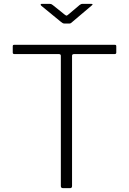

<svg xmlns="http://www.w3.org/2000/svg" viewBox="-20 -974 668 994"><path d="M46 -734Q46 -738 47.5 -740Q49 -742 54 -742H574Q579 -742 580.5 -740Q582 -738 582 -734V-702Q582 -694 573 -694H363Q353 -694 353 -685V-11Q353 0 343 0H306Q295 0 295 -11V-685Q295 -694 285 -694H55Q46 -694 46 -702ZM392 -948Q396 -951 399.5 -952.5Q403 -954 407 -954H452Q466 -954 453 -944L355 -861Q352 -858 348 -855Q344 -852 338 -852H315Q308 -852 303.5 -855Q299 -858 294 -862L194 -944Q190 -948 190.5 -951Q191 -954 196 -954H237Q242 -954 245 -953Q248 -952 253 -948L314 -899Q322 -893 324.5 -893Q327 -893 334 -899Z"/></svg>

Font: Libre Franklin Thin ExtraLight
Style: Regular
Weight: 250
Version: Version 3.000